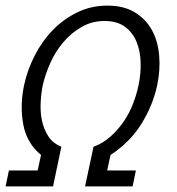

<svg xmlns="http://www.w3.org/2000/svg" viewBox="-68 -668 634 688"><path d="M495.1 -361.8Q480 -291 439 -224.6Q397.9 -158.2 328.1 -112.8L315.9 -57.1H418.9L407.2 0H236.8L267.1 -142.1Q301.8 -154.8 329.3 -179.9Q356.9 -205.1 377 -235.1Q397 -265.1 409.4 -298.1Q421.9 -331.1 428.2 -361.8Q437 -401.9 436 -442.9Q435.1 -483.9 421.6 -517.3Q408.2 -550.8 380.1 -571.8Q352.1 -592.8 306.2 -592.8Q262.2 -592.8 225.1 -571.8Q188 -550.8 159.4 -517.3Q130.9 -483.9 112.5 -442.9Q94.2 -401.9 85 -361.8Q79.1 -331.1 77.6 -298.1Q76.2 -265.1 82.5 -235.1Q88.9 -205.1 105 -179.9Q121.1 -154.8 151.9 -142.1L122.1 0H-47.9L-36.1 -57.1H66.9L79.1 -112.8Q27.8 -154.8 15.4 -221.9Q2.9 -289.1 18.1 -361.8Q29.8 -417 56.4 -469Q83 -521 121.6 -560.5Q160.2 -600.1 209.5 -624Q258.8 -647.9 316.9 -647.9Q375 -647.9 414.6 -624Q454.1 -600.1 476.1 -560.5Q498 -521 502.4 -469Q506.8 -417 495.1 -361.8Z"/></svg>

Font: Anonymous Pro
Style: Italic
Weight: 400
Italic angle: -12°
Monospace: yes
Designer: Mark Simonson
Version: Version 1.003